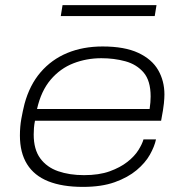

<svg xmlns="http://www.w3.org/2000/svg" viewBox="-20 -720 719 752"><path d="M305 12Q224 12 169 -10Q114 -32 86 -77Q58 -122 58 -189Q58 -224 63.5 -254.5Q69 -285 76 -313Q96 -387 139 -437Q182 -487 243.5 -512.5Q305 -538 382 -538Q468 -538 521.5 -513Q575 -488 599.5 -445.5Q624 -403 624 -350Q624 -337 622 -315.5Q620 -294 611 -247H117Q114 -232 113 -219Q112 -206 112 -193Q112 -135 137.5 -100Q163 -65 207.5 -49.5Q252 -34 309 -34Q368 -34 409.5 -49Q451 -64 479 -86Q507 -108 522 -132Q537 -156 542 -174H591Q585 -146 567 -114Q549 -82 515 -53.5Q481 -25 429.5 -6.5Q378 12 305 12ZM125 -293H566Q568 -307 569 -319Q570 -331 570 -342Q570 -404 542.5 -436Q515 -468 471 -480Q427 -492 377 -492Q319 -492 267.5 -472Q216 -452 178.5 -408Q141 -364 125 -293ZM218 -657 225 -700H593L586 -657Z"/></svg>

Font: Archivo Expanded Thin
Style: Italic
Weight: 250
Width: 7
Italic angle: -10°
Designer: Hector Gatti
Foundry: Omnibus-Type
Version: Version 2.001